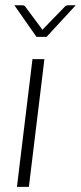

<svg xmlns="http://www.w3.org/2000/svg" viewBox="-20 -728 315 748"><path d="M36 0ZM153 -497.5 92.5 0H46L106.5 -497.5ZM36 -707.5H66.5Q75 -707.5 78.5 -702L141 -618L145 -611.5L151 -618L232.5 -702Q238 -707.5 245 -707.5H275L161.5 -584.5H122Z"/></svg>

Font: Lato Light
Style: Italic
Weight: 300
Italic angle: -7°
Designer: Lukasz Dziedzic
Foundry: tyPoland Lukasz Dziedzic
Version: Version 2.007; 2014-02-27